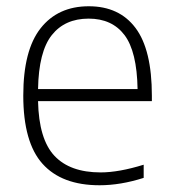

<svg xmlns="http://www.w3.org/2000/svg" viewBox="-20 -568 537 598"><path d="M453 -253H98.5Q101 -134.5 149.5 -82.8Q198 -31 293.5 -31Q350 -31 427.5 -55V-14Q355.5 9 290 9Q172.5 9 112.5 -57.8Q52.5 -124.5 52.5 -270.5Q52.5 -411.5 106.5 -480Q160.5 -548.5 256.5 -548.5Q351.5 -548.5 402.2 -480.8Q453 -413 453 -270ZM98.5 -290.5H408.5Q406.5 -407.5 367.8 -458.8Q329 -510 256 -510Q182 -510 141.2 -458.5Q100.5 -407 98.5 -290.5Z"/></svg>

Font: Encode Sans ExtraLight
Style: Regular
Weight: 275
Designer: Multiple Designers
Foundry: Impallari Type
Version: Version 2.000